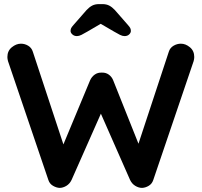

<svg xmlns="http://www.w3.org/2000/svg" viewBox="-20 -916 983 936"><path d="M862 -703Q885 -703 906 -685.5Q927 -668 927 -638Q927 -629 924 -618L727 -38Q721 -20 705.5 -10.5Q690 -1 673 0Q656 0 639.5 -10Q623 -20 614 -39L466 -375L475 -369L329 -39Q320 -20 303.5 -10Q287 0 270 0Q254 -1 238 -10.5Q222 -20 216 -38L19 -618Q16 -629 16 -638Q16 -668 37.5 -685.5Q59 -703 82 -703Q101 -703 117.5 -693Q134 -683 140 -664L299 -182L277 -183L419 -524Q427 -542 442 -552.5Q457 -563 476 -562Q495 -563 510 -552.5Q525 -542 532 -524L662 -198L646 -188L803 -664Q809 -683 826 -693Q843 -703 862 -703ZM490 -811 406 -762Q389 -752 377 -746Q365 -740 355 -740Q342 -740 333 -748Q324 -756 324 -765Q324 -773 327 -779Q330 -785 339 -795L402 -867Q415 -881 429 -888.5Q443 -896 463 -896H479Q499 -896 513 -888.5Q527 -881 540 -867L603 -795Q612 -785 615 -779Q618 -773 618 -765Q618 -756 609.5 -748Q601 -740 587 -740Q577 -740 565 -746Q553 -752 536 -762L452 -811Z"/></svg>

Font: Quicksand Light
Style: Bold
Weight: 700
Version: Version 3.004